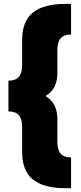

<svg xmlns="http://www.w3.org/2000/svg" viewBox="-20 -860 420 1000"><path d="M350.1 -839.8V-680.2Q313.5 -680.2 296.1 -660.9Q278.8 -641.6 278.8 -600.1V-480Q278.8 -394.5 216.8 -359.9Q278.8 -323.7 278.8 -240.2V-120.1Q278.8 -78.6 296.1 -59.3Q313.5 -40 350.1 -40V120.1H319.8Q209.5 120.1 152.3 75.7Q95.2 31.2 95.2 -69.8V-200.2Q95.2 -241.2 77.9 -260.5Q60.5 -279.8 23.9 -279.8V-439.9Q60.5 -439.9 77.9 -459.2Q95.2 -478.5 95.2 -520V-649.9Q95.2 -751 152.3 -795.4Q209.5 -839.8 319.8 -839.8Z"/></svg>

Font: Cooper Hewitt
Style: Heavy
Weight: 713
Designer: Village Type and Design LLC
Foundry: Cooper Hewitt Smithsonian Design Museum
Version: 1.000